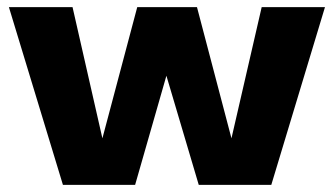

<svg xmlns="http://www.w3.org/2000/svg" viewBox="-20 -520 940 540"><path d="M716 -500H894L743 0H539L448 -307L360 0H157L5 -500H184L268 -131L366 -500H534L631 -131Z"/></svg>

Font: Elaine Sans
Style: Bold
Weight: 700
Designer: Wei Huang
Foundry: Wei Huang
Version: Version 2.001;December 24, 2019;FontCreator 12.0.0.2547 64-b